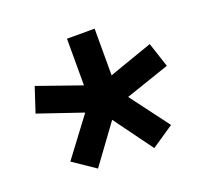

<svg xmlns="http://www.w3.org/2000/svg" viewBox="-94 -662 788 731"><g transform="rotate(-20 300.0 -296.5)"><path d="M186 -44 96 -105 213 -261 34 -322 67 -422 244 -360V-549H356V-360L533 -422L566 -322L387 -261L504 -105L414 -44L300 -200Z"/></g></svg>

Font: IBM Plex Mono SmBld
Style: Regular
Weight: 600
Monospace: yes
Designer: Mike Abbink, Paul van der Laan, Pieter van Rosmalen
Foundry: Bold Monday
Version: Version 2.3